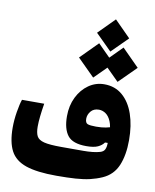

<svg xmlns="http://www.w3.org/2000/svg" viewBox="-89 -874 764 947"><g transform="rotate(10 293.0 -400.5)"><path d="M258.3 4.9Q161.1 4.9 106 -13.9Q50.8 -32.7 28.1 -75.9Q5.4 -119.1 5.4 -192.4Q5.4 -230 12.2 -271.2Q19 -312.5 26.9 -334.5H138.2Q132.3 -298.8 129.2 -270Q126 -241.2 126 -218.3Q126 -187.5 134.8 -170.4Q143.6 -153.3 171.6 -146.2Q199.7 -139.2 258.3 -139.2Q314.5 -139.2 367.2 -139.2Q419.9 -139.2 451.2 -148.4Q468.3 -153.3 474.1 -165.5Q480 -177.7 480.2 -197Q480.5 -216.3 480.5 -241.2Q480.5 -281.2 470.2 -305.7Q460 -330.1 443.8 -341.3Q427.7 -352.5 409.7 -352.5Q383.3 -352.5 369.1 -335.2Q355 -317.9 355 -297.9Q355 -276.9 367.2 -272.2Q379.4 -267.6 409.2 -267.6Q438 -267.6 458 -271.7Q478 -275.9 502 -283.7L500.5 -199.2L466.8 -198.2Q456.1 -183.1 436 -173.8Q416 -164.6 378.4 -164.6Q310.1 -164.6 284.7 -197.5Q259.3 -230.5 259.3 -293.9Q259.3 -346.7 280 -388.9Q300.8 -431.2 335.9 -455.8Q371.1 -480.5 414.1 -480.5Q467.8 -480.5 505.1 -448.5Q542.5 -416.5 562 -360.1Q581.5 -303.7 581.5 -230Q581.5 -154.8 559.6 -102.8Q537.6 -50.8 485.8 -27.8Q457 -15.1 425.8 -7.8Q394.5 -0.5 354.5 2.2Q314.5 4.9 258.3 4.9ZM414.6 -644.5 334 -724.6 414.6 -805.7 495.1 -724.6ZM475.6 -503.4 389.6 -588.9 475.6 -675.3 561.5 -588.9ZM353.5 -503.4 267.6 -588.9 353.5 -675.3 439.5 -588.9Z"/></g></svg>

Font: Cascadia Mono
Style: Regular
Weight: 400
Monospace: yes
Designer: Aaron Bell
Foundry: Saja Typeworks
Version: Version 2404.023